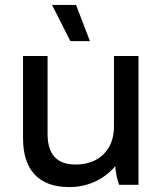

<svg xmlns="http://www.w3.org/2000/svg" viewBox="-20 -746 661 775"><path d="M264 -580H343L287 -726H190ZM258 9H261C336 9 401 -23 445 -75C447 -52 453 -19 461 0H539V-520H440V-234C440 -140 377 -82 287 -82H284C206 -82 172 -127 172 -206V-520H73V-187C73 -61 136 9 258 9Z"/></svg>

Font: Fixel Display Medium
Style: Regular
Weight: 500
Designer: AlfaBravo + MacPaw
Foundry: Kyrylo Tkachov, Marchela Mozhyna, Serhii Makarenko, Maria Weinstein, Zakhar Kryvoshyya
Version: Version 1.211